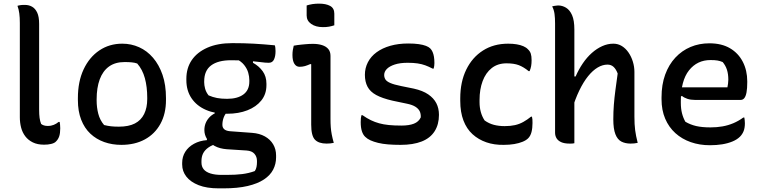

<svg xmlns="http://www.w3.org/2000/svg" viewBox="-20 -785 4190 1055"><path d="M89 -659Q89 -689 86 -711.5Q83 -734 76 -753Q79 -754 83 -755Q87 -756 91 -756.5Q95 -757 99 -757.5Q103 -758 107.5 -758Q112 -758 117 -758Q139 -758 156.5 -748Q174 -738 184.5 -715.5Q195 -693 195 -654Q195 -608 195 -561Q195 -514 195 -466.5Q195 -419 195 -372Q195 -325 195 -278Q195 -231 195 -184Q195 -156 197.5 -137.5Q200 -119 206 -104Q212 -99 221 -96Q230 -93 242 -93Q252 -93 260 -94.5Q268 -96 275.5 -99Q283 -102 289.5 -106Q296 -110 302 -115H308Q309 -108 310 -100Q311 -92 311 -80Q311 -53 305.5 -36.5Q300 -20 289 -9Q284 -3 276.5 0.5Q269 4 260.5 6Q252 8 242.5 9Q233 10 222 10Q186 10 160.5 -2.5Q135 -15 119 -36Q103 -57 96 -84Q89 -111 89 -141Q89 -207 89 -273Q89 -339 89 -404Q89 -469 89 -533Q89 -597 89 -659Z M652 -545Q701 -545 744.5 -525.5Q788 -506 821 -467.5Q854 -429 873 -374Q892 -319 892 -246V-235Q892 -160 861.5 -104.5Q831 -49 776 -19Q721 11 647 11Q596 11 552.5 -4.5Q509 -20 476.5 -50.5Q444 -81 426 -127.5Q408 -174 408 -235V-246Q408 -337 439.5 -404Q471 -471 526 -508Q581 -545 652 -545ZM664 -444Q613 -444 579 -419.5Q545 -395 528 -349Q511 -303 511 -239V-233Q511 -195 520 -160Q529 -125 552 -98Q572 -93 590.5 -91Q609 -89 633 -89Q687 -89 721 -106.5Q755 -124 772 -158.5Q789 -193 789 -241V-248Q789 -308 776 -355.5Q763 -403 734 -436Q720 -441 703 -442.5Q686 -444 664 -444Z M1103 -70Q1103 -90 1109.5 -107Q1116 -124 1129 -138.5Q1142 -153 1160 -162V-177L1231 -173Q1216 -158 1209 -139Q1202 -120 1202 -99Q1202 -84 1212 -75Q1222 -66 1243 -64L1365 -55Q1406 -52 1435.5 -35.5Q1465 -19 1481 8Q1497 35 1497 69V80Q1497 116 1481 147Q1465 178 1430.5 201Q1396 224 1341 237Q1286 250 1207 250H1182Q1116 250 1071.5 232.5Q1027 215 1004 185.5Q981 156 981 119V110Q981 76 998 49Q1015 22 1046 5Q1077 -12 1117 -15V-35L1174 4Q1144 12 1124.5 26Q1105 40 1096 58Q1087 76 1087 100V108Q1087 130 1099 145Q1111 160 1136 168Q1161 176 1197 176H1226Q1275 176 1311 171.5Q1347 167 1380 155Q1387 145 1389.5 132Q1392 119 1392 106V99Q1392 76 1378 60Q1364 44 1335 42L1226 35Q1187 32 1159.5 17Q1132 2 1117.5 -21Q1103 -44 1103 -70ZM1273 -464 1370 -465V-440Q1403 -422 1423.5 -393.5Q1444 -365 1444 -325V-317Q1444 -268 1416 -233Q1388 -198 1339.5 -179Q1291 -160 1229 -160Q1163 -159 1112 -181Q1061 -203 1032.5 -245Q1004 -287 1004 -345V-352Q1004 -411 1033.5 -454.5Q1063 -498 1119.5 -523Q1176 -548 1257 -548Q1321 -548 1374.5 -545Q1428 -542 1490 -536Q1492 -531 1493 -522Q1494 -513 1494 -504Q1494 -476 1485.5 -458Q1477 -440 1457 -440Q1438 -440 1413.5 -443.5Q1389 -447 1350 -450.5Q1311 -454 1250 -454Q1178 -454 1140 -425.5Q1102 -397 1102 -338V-332Q1102 -317 1107 -298Q1112 -279 1126 -261Q1149 -251 1172.5 -246.5Q1196 -242 1228 -242Q1285 -242 1317.5 -266Q1350 -290 1350 -337V-345Q1350 -364 1344 -385.5Q1338 -407 1321.5 -428Q1305 -449 1273 -464Z M1690 -100Q1690 -128 1690 -161Q1690 -194 1690 -228.5Q1690 -263 1690 -298Q1690 -333 1690 -367Q1690 -401 1690 -432L1685 -433Q1678 -430 1670.5 -427Q1663 -424 1656 -422Q1649 -420 1641.5 -419Q1634 -418 1626 -418Q1608 -418 1597.5 -434.5Q1587 -451 1587 -483Q1587 -497 1589 -510Q1591 -523 1594 -534Q1605 -536 1615.5 -537.5Q1626 -539 1637 -540Q1648 -541 1658.5 -542Q1669 -543 1679 -543.5Q1689 -544 1700 -544Q1728 -544 1750 -537Q1772 -530 1784 -515.5Q1796 -501 1796 -478Q1796 -437 1796 -393Q1796 -349 1796 -304Q1796 -259 1796 -215.5Q1796 -172 1796 -132Q1796 -107 1797.5 -86.5Q1799 -66 1803 -45.5Q1807 -25 1814 0Q1804 2 1794.5 3Q1785 4 1775 4Q1731 4 1710.5 -17.5Q1690 -39 1690 -100ZM1665 -755Q1671 -757 1679.5 -759Q1688 -761 1697 -762.5Q1706 -764 1715.5 -764.5Q1725 -765 1734 -765Q1771 -765 1794 -752.5Q1817 -740 1817 -710V-646Q1811 -644 1803.5 -642Q1796 -640 1788 -638.5Q1780 -637 1771.5 -636.5Q1763 -636 1754 -636Q1715 -636 1690 -653.5Q1665 -671 1665 -700Z M2186 -95Q2228 -95 2254.5 -105.5Q2281 -116 2292 -140Q2293 -160 2286 -174Q2279 -188 2262.5 -198.5Q2246 -209 2217 -215L2136 -232Q2080 -245 2047 -263Q2014 -281 1999.5 -308.5Q1985 -336 1985 -374Q1985 -411 2001.5 -443Q2018 -475 2049.5 -498Q2081 -521 2125 -533.5Q2169 -546 2223 -546Q2257 -546 2281 -542.5Q2305 -539 2320.5 -533Q2336 -527 2344 -519Q2352 -511 2357 -499.5Q2362 -488 2364.5 -473Q2367 -458 2367 -438Q2367 -431 2366 -423.5Q2365 -416 2363 -408H2357Q2336 -419 2317 -426Q2298 -433 2275 -436.5Q2252 -440 2220 -440Q2178 -440 2149 -430.5Q2120 -421 2105.5 -406Q2091 -391 2091 -373Q2091 -360 2097.5 -349Q2104 -338 2124.5 -329Q2145 -320 2185 -312L2254 -298Q2303 -287 2333 -266.5Q2363 -246 2377.5 -218Q2392 -190 2392 -154Q2392 -101 2368 -63.5Q2344 -26 2297 -7.5Q2250 11 2181 11Q2144 11 2113 8.5Q2082 6 2057.5 0Q2033 -6 2015.5 -14Q1998 -22 1987 -33Q1975 -44 1968.5 -64Q1962 -84 1962 -114Q1962 -127 1963 -136Q1964 -145 1966 -152H1972Q1996 -135 2018 -124.5Q2040 -114 2063.5 -107.5Q2087 -101 2116.5 -98Q2146 -95 2186 -95Z M2772 -545Q2798 -545 2819 -541.5Q2840 -538 2856 -531Q2872 -524 2881 -514Q2892 -504 2896.5 -490.5Q2901 -477 2901 -454Q2901 -436 2898.5 -422Q2896 -408 2890 -394H2885Q2857 -417 2830.5 -427Q2804 -437 2763 -437Q2715 -437 2682 -411Q2649 -385 2632 -339.5Q2615 -294 2615 -236V-223Q2615 -195 2622 -169.5Q2629 -144 2643 -123Q2667 -106 2694 -99Q2721 -92 2753 -92Q2785 -92 2809.5 -97.5Q2834 -103 2855.5 -115Q2877 -127 2898 -144H2903Q2905 -137 2905.5 -129Q2906 -121 2906 -109Q2906 -81 2900.5 -59.5Q2895 -38 2882 -25Q2871 -14 2851.5 -6Q2832 2 2806 6.5Q2780 11 2748 11Q2696 12 2652.5 -3Q2609 -18 2576.5 -47.5Q2544 -77 2526.5 -123Q2509 -169 2509 -231V-245Q2509 -335 2542 -402.5Q2575 -470 2634 -507.5Q2693 -545 2772 -545Z M3109 4Q3081 4 3063.5 -4Q3046 -12 3038 -25.5Q3030 -39 3030 -56Q3030 -138 3030 -213Q3030 -288 3030 -359Q3030 -430 3030 -503.5Q3030 -577 3030 -656Q3030 -686 3027 -708.5Q3024 -731 3014 -750Q3020 -752 3025.5 -752.5Q3031 -753 3036.5 -754Q3042 -755 3047 -755Q3070 -755 3090.5 -742.5Q3111 -730 3123.5 -701.5Q3136 -673 3136 -623Q3136 -543 3136 -465Q3136 -387 3136 -309.5Q3136 -232 3136 -154.5Q3136 -77 3136 2Q3131 3 3126.5 3.5Q3122 4 3118 4Q3114 4 3109 4ZM3121 -176 3119 -365H3143Q3160 -404 3182.5 -437Q3205 -470 3232 -494Q3259 -518 3289 -531.5Q3319 -545 3350 -545Q3376 -545 3397 -532Q3418 -519 3433.5 -496.5Q3449 -474 3457.5 -446Q3466 -418 3466 -390Q3466 -349 3466 -308Q3466 -267 3466 -226Q3466 -185 3466 -144Q3466 -101 3470 -70Q3474 -39 3484 0Q3474 2 3465 3Q3456 4 3445 4Q3416 4 3394.5 -7Q3373 -18 3361.5 -47.5Q3350 -77 3350 -129Q3350 -171 3353 -209.5Q3356 -248 3361.5 -289.5Q3367 -331 3374 -381Q3365 -405 3351.5 -417.5Q3338 -430 3318 -430Q3291 -430 3264 -414Q3237 -398 3211.5 -366.5Q3186 -335 3163 -287.5Q3140 -240 3121 -176Z M3878 -547Q3945 -547 3991 -520Q4037 -493 4061.5 -445.5Q4086 -398 4086 -338V-333Q4086 -299 4082 -277.5Q4078 -256 4070 -246Q4062 -236 4050 -236H3798Q3775 -236 3757 -242Q3739 -248 3727 -258L3709 -248L3710 -305H3977Q3979 -315 3980.5 -326Q3982 -337 3982 -347Q3982 -378 3974.5 -401.5Q3967 -425 3951 -444Q3937 -450 3922.5 -452.5Q3908 -455 3884 -455Q3811 -455 3766 -398.5Q3721 -342 3721 -229V-220Q3721 -188 3727.5 -162.5Q3734 -137 3746 -116Q3773 -100 3805 -92.5Q3837 -85 3884 -85Q3919 -85 3950 -90.5Q3981 -96 4009.5 -108Q4038 -120 4064 -139H4070Q4071 -132 4072 -124.5Q4073 -117 4073 -108Q4073 -82 4066 -64.5Q4059 -47 4046 -34Q4030 -18 4004.5 -7.5Q3979 3 3948 8Q3917 13 3881 13Q3824 13 3775.5 -4Q3727 -21 3691 -53.5Q3655 -86 3635 -133Q3615 -180 3615 -240V-250Q3615 -320 3635 -375Q3655 -430 3691 -468.5Q3727 -507 3774.5 -527Q3822 -547 3878 -547Z"/></svg>

Font: Recursive Casual Medium
Style: Regular
Weight: 500
Version: Version 1.047